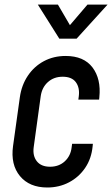

<svg xmlns="http://www.w3.org/2000/svg" viewBox="-20 -800 486 832"><path d="M382.5 -177 381.5 -167Q376.5 -113 349.2 -72.8Q322 -32.5 279.2 -10Q236.5 12.5 185 12.5Q107.5 12.5 66.5 -37Q25.5 -86.5 36.5 -167L66 -378.5Q73.5 -431.5 100.8 -472Q128 -512.5 170.2 -535Q212.5 -557.5 264.5 -557.5Q343 -557.5 380.8 -507.8Q418.5 -458 410.5 -378.5L409.5 -368.5H319.5L321.5 -383.5Q326 -420.5 308.5 -444Q291 -467.5 251.5 -467.5Q213.5 -467.5 187.8 -444.5Q162 -421.5 156.5 -383.5L126 -162Q121 -124.5 139.8 -101Q158.5 -77.5 197 -77.5Q235.5 -77.5 261 -101.2Q286.5 -125 290.5 -162L292.5 -177ZM237 -632.5 144 -780H231L283 -691L359 -780H446L312 -632.5Z"/></svg>

Font: Mohave Light Medium
Style: Italic
Weight: 500
Italic angle: -8°
Version: Version 2.003